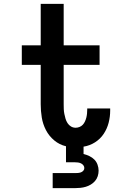

<svg xmlns="http://www.w3.org/2000/svg" viewBox="-20 -755 640 995"><path d="M253 220V142H368Q375 142 383 141.5Q391 141 398.5 138.5Q406 136 411.5 130Q417 124 417 116Q417 108 412 101.5Q407 95 399.5 91.5Q392 88 384 87Q376 86 368 86H322V3Q288 -5 261 -27.5Q234 -50 218 -81Q202 -112 196.5 -146Q191 -180 191 -215V-419H93V-520H191V-735H310V-520H496V-419H310V-215Q310 -202 310.5 -189.5Q311 -177 313.5 -164.5Q316 -152 319.5 -140Q323 -128 330 -117Q337 -106 348 -99.5Q359 -93 372 -93Q382 -93 392 -97Q402 -101 409 -108.5Q416 -116 420.5 -126Q425 -136 427.5 -146Q430 -156 431 -166.5Q432 -177 432 -187V-193H551V-182Q551 -150 543 -119Q535 -88 517.5 -61.5Q500 -35 472.5 -17.5Q445 0 413 5V43Q429 47 443.5 54Q458 61 469 72Q480 83 485.5 98.5Q491 114 491 129Q491 144 486.5 158Q482 172 472.5 183Q463 194 450.5 201.5Q438 209 424.5 213Q411 217 396.5 218.5Q382 220 368 220Z"/></svg>

Font: Iosevka Fixed Extended
Style: Bold
Weight: 700
Width: 7
Monospace: yes
Designer: Belleve Invis
Foundry: Belleve Invis
Version: Version 24.1.1; ttfautohint (v1.8.4)